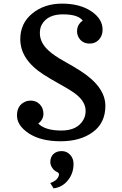

<svg xmlns="http://www.w3.org/2000/svg" viewBox="-20 -762 666 1049"><path d="M72.8 0ZM432.1 -649.4Q406.7 -683.6 323.5 -683.6Q240.2 -683.6 208.5 -627.9Q197.8 -608.9 197.8 -581.1Q197.8 -529.8 243.7 -487.3Q273.9 -459 327.4 -429.2Q380.9 -399.4 417.5 -376Q555.7 -288.1 555.7 -183.6Q555.7 -90.8 487.5 -40.5Q419.4 9.8 311.3 9.8Q203.1 9.8 137.9 -33Q72.8 -75.7 72.8 -131.1Q72.8 -186.5 117.2 -206.1Q130.9 -212.4 147 -212.4Q177.7 -212.4 197.5 -191.9Q217.3 -171.4 217.3 -140.1Q217.3 -108.9 189 -86.9Q227.1 -48.8 315.2 -48.8Q403.3 -48.8 436 -108.4Q447.8 -128.9 447.8 -156.2Q447.8 -203.6 398.9 -244.1Q373.5 -265.1 313.2 -298.6Q252.9 -332 218.3 -354.5Q90.8 -436.5 90.8 -547.9Q90.8 -634.8 156.5 -688.5Q222.2 -742.2 319.1 -742.2Q416 -742.2 478.3 -700.7Q540.5 -659.2 540.5 -599.6Q540.5 -567.4 520.8 -545.7Q501 -523.9 470.7 -523.9Q424.3 -523.9 406.2 -564.5Q400.9 -576.7 400.9 -590.3Q400.9 -627.9 432.1 -649.4ZM254.9 123.5Q254.9 95.7 272 79.6Q289.1 63.5 316.9 63.5Q344.7 63.5 363.3 83.7Q381.8 104 381.8 132.8Q381.8 185.1 351.1 223.1Q320.3 261.2 272.9 267.1L254.4 237.8Q287.1 227.1 297.9 206.1Q308.6 185.1 292.2 178Q275.9 170.9 265.4 155Q254.9 139.2 254.9 123.5Z"/></svg>

Font: Arbutus Slab
Style: Regular
Weight: 400
Version: Version 1.002; ttfautohint (v0.92) -l 10 -r 16 -G 200 -x 7 -